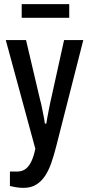

<svg xmlns="http://www.w3.org/2000/svg" viewBox="-20 -720 428 929"><path d="M94 189Q73 189 54.5 185.5Q36 182 28 180V110H63Q86 110 102.5 98.5Q119 87 131 62.5Q143 38 151 0L8 -526H106L174 -237Q178 -224 182 -203.5Q186 -183 190.5 -161.5Q195 -140 197 -122H204Q206 -136 209.5 -154Q213 -172 216.5 -190.5Q220 -209 223.5 -225.5Q227 -242 230 -254L290 -526H383L252 -12Q241 32 228 69Q215 106 197 132.5Q179 159 154 174Q129 189 94 189ZM85 -634V-700H315V-634Z"/></svg>

Font: Archivo Condensed Medium
Style: Regular
Weight: 500
Width: 3
Designer: Hector Gatti
Foundry: Omnibus-Type
Version: Version 2.001